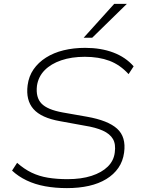

<svg xmlns="http://www.w3.org/2000/svg" viewBox="-20 -959 726 987"><path d="M324 8Q264 8 212 -1.5Q160 -11 117 -31.5Q74 -52 42 -82L68 -122Q104 -90 142.5 -71.5Q181 -53 226.5 -45.5Q272 -38 327 -38Q398 -38 450.5 -55Q503 -72 534 -102.5Q565 -133 570 -175Q576 -218 560.5 -244.5Q545 -271 508.5 -287.5Q472 -304 415 -313L289 -336Q192 -353 152 -398.5Q112 -444 122 -521Q128 -567 152.5 -602.5Q177 -638 216.5 -663Q256 -688 307 -700.5Q358 -713 418 -713Q499 -713 562.5 -689Q626 -665 667 -618L641 -578Q597 -626 542.5 -646.5Q488 -667 416 -667Q348 -667 295 -649Q242 -631 209.5 -598Q177 -565 170 -518Q163 -458 193.5 -426.5Q224 -395 302 -381L427 -359Q535 -340 582 -297.5Q629 -255 618 -175Q612 -130 588.5 -96Q565 -62 526.5 -38.5Q488 -15 437 -3.5Q386 8 324 8ZM410 -765 567 -939H632L454 -765Z"/></svg>

Font: Nunito Sans 10pt SemiExpanded ExtraLight
Style: Italic
Weight: 250
Width: 6
Italic angle: -9°
Designer: Vernon Adams
Foundry: Vernon Adams
Version: Version 3.101;gftools[0.9.27]